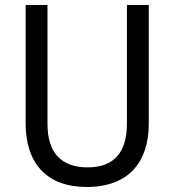

<svg xmlns="http://www.w3.org/2000/svg" viewBox="-20 -734 694 764"><path d="M572 -242V-714H485V-241C485 -132 437 -68 329 -68C223 -68 169 -127 169 -240V-714H82V-243C82 -84 166 10 325 10C492 10 572 -89 572 -242Z"/></svg>

Font: Noto Sans Lao SemiCondensed
Style: Regular
Weight: 400
Width: 4
Designer: Monotype Design Team
Foundry: Monotype Imaging Inc.
Version: Version 2.003